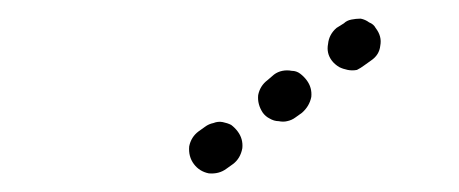

<svg xmlns="http://www.w3.org/2000/svg" viewBox="-20 -668 492 206"><path d="M235 -527Q232 -531 228 -534Q224 -536 219 -537Q214 -538 209 -536Q204 -535 200 -532L193 -527Q185 -521 183 -511Q182 -500 188 -492Q194 -484 204 -482Q215 -481 223 -487L230 -492Q238 -498 240 -509Q241 -519 235 -527ZM309 -582Q306 -586 302 -589Q298 -592 293 -592Q288 -593 283 -592Q278 -591 274 -588L267 -582Q259 -576 257 -566Q256 -556 262 -547Q265 -543 269 -541Q274 -538 279 -538Q284 -537 288 -538Q293 -539 297 -542L304 -547Q312 -554 314 -564Q315 -574 309 -582ZM383 -638Q381 -642 376 -644Q372 -647 367 -648Q362 -648 357 -647Q352 -646 349 -643L341 -638Q333 -631 332 -621Q330 -611 336 -603Q339 -599 344 -596Q348 -594 353 -593Q358 -592 363 -593Q367 -595 371 -598L378 -603Q387 -609 388 -619Q390 -629 383 -638Z"/></svg>

Font: FRB American Cursive Guidelines Arrows Dotted Black
Style: Bold Italic
Weight: 900
Italic angle: -25°
Version: Version 2.0;Modular Font Editor K font №1